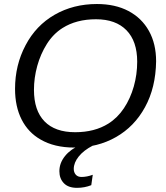

<svg xmlns="http://www.w3.org/2000/svg" viewBox="-20 -718 818 947"><path d="M458 -698.2Q548.3 -698.2 613.8 -663.6Q679.2 -628.9 714.6 -565.4Q750 -502 750 -415.5Q748 -285.6 695.3 -189.5Q643.1 -93.8 552.2 -42Q461.4 9.8 346.2 9.8Q248 9.8 180.2 -29.8Q119.1 -64.5 86.7 -128.4Q54.2 -192.4 54.2 -279.8Q54.2 -397 106 -494.6Q157.2 -592.3 249.5 -645.3Q341.8 -698.2 458 -698.2ZM453.6 -623Q356.4 -623 288.1 -579.6Q242.7 -550.8 211.4 -501.5Q180.2 -452.1 163.8 -393.1Q147.5 -334 147.5 -274.9Q147.5 -172.9 199.5 -119.4Q251.5 -65.9 350.6 -65.9Q446.8 -65.9 514.6 -108.4Q559.6 -136.7 591.3 -184.3Q623 -231.9 639.9 -291.5Q656.7 -351.1 656.7 -413.6Q656.7 -514.6 603.8 -568.8Q550.8 -623 453.6 -623ZM359.9 208.5Q316.9 208.5 294.9 185.5Q272.9 162.6 272.9 126.5Q272.9 85.9 300.8 51.5Q328.6 17.1 373 0H438Q392.6 23.4 368.2 54Q343.8 84.5 343.8 115.2Q343.8 131.8 353.5 143.3Q363.3 154.8 381.8 154.8Q408.7 154.8 437.5 144L430.2 195.3Q397.5 208.5 359.9 208.5Z"/></svg>

Font: Arimo
Style: Italic
Weight: 400
Italic angle: -12°
Designer: Steve Matteson
Foundry: Monotype Imaging Inc.
Version: Version 1.33